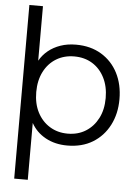

<svg xmlns="http://www.w3.org/2000/svg" viewBox="-60 -735 704 986"><g transform="rotate(5 292.5 -242.5)"><path d="M51 205V-690H121V-409Q138 -439 165 -461Q192 -483 228 -495.5Q264 -508 308 -508Q383 -508 438.5 -474.5Q494 -441 524 -382.5Q554 -324 554 -248Q554 -173 523.5 -114Q493 -55 438 -21.5Q383 12 307 12Q244 12 195.5 -14.5Q147 -41 121 -88V205ZM304 -49Q357 -49 397 -74Q437 -99 460 -143.5Q483 -188 483 -248Q483 -308 460 -353Q437 -398 397 -422.5Q357 -447 304 -447Q252 -447 211.5 -422.5Q171 -398 148 -353Q125 -308 125 -248Q125 -188 148 -143.5Q171 -99 211.5 -74Q252 -49 304 -49Z"/></g></svg>

Font: DM Sans 36pt Light
Style: Regular
Weight: 300
Designer: Colophon Foundry, Jonny Pinhorn
Foundry: Colophon Foundry
Version: Version 4.004;gftools[0.9.30]